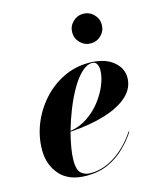

<svg xmlns="http://www.w3.org/2000/svg" viewBox="-106 -763 706 849"><g transform="rotate(-15 247.0 -338.0)"><path d="M287.2 -618.4Q287.2 -646.1 307.1 -666Q327 -685.9 355.1 -685.9Q382.9 -685.9 402.8 -666Q422.6 -646.1 422.6 -618.4Q422.6 -590.2 402.8 -570.4Q382.9 -550.5 355.1 -550.5Q327 -550.5 307.1 -570.4Q287.2 -590.2 287.2 -618.4ZM146 -68.5Q146 -27 162.5 -11.8Q179 3.5 206.5 3.5Q263 3.5 317.8 -32Q372.5 -67.5 415 -131L418 -129.5Q395 -94 362.2 -62Q329.5 -30 286.2 -10Q243 10 187 10Q105.5 10 64.8 -36.2Q24 -82.5 24 -150Q24 -211.5 47 -268.8Q70 -326 110.8 -371.5Q151.5 -417 205.8 -443.5Q260 -470 322 -470Q392.5 -470 432 -439Q471.5 -408 471.5 -363Q471.5 -315.5 433.5 -280.2Q395.5 -245 327 -223.8Q258.5 -202.5 166.5 -196.5Q157 -160.5 151.5 -127.2Q146 -94 146 -68.5ZM337 -465.5Q312.5 -465.5 287.8 -442Q263 -418.5 240.5 -379.5Q218 -340.5 199.2 -293.5Q180.5 -246.5 167.5 -200Q210.5 -206.5 246.5 -230.8Q282.5 -255 309 -289.2Q335.5 -323.5 350 -359.8Q364.5 -396 364.5 -426Q364.5 -441 358.5 -453.2Q352.5 -465.5 337 -465.5Z"/></g></svg>

Font: Bodoni* 48pt
Style: Bold Italic
Weight: 700
Italic angle: -13°
Version: Version 2.3